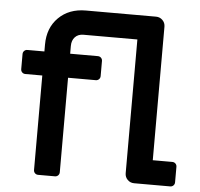

<svg xmlns="http://www.w3.org/2000/svg" viewBox="-54 -835 927 891"><g transform="rotate(5 409.5 -389.5)"><path d="M135 -21V-461H56Q47 -461 41 -467Q35 -473 35 -482V-552Q35 -561 41 -567Q47 -573 56 -573H135V-605Q135 -683 183.5 -731Q232 -779 310 -779H637Q655 -779 667.5 -766.5Q680 -754 680 -736V-114H771Q780 -114 786 -108Q792 -102 792 -93V-21Q792 -12 786 -6Q780 0 771 0H603Q585 0 572.5 -12.5Q560 -25 560 -43V-666H309Q284 -666 269.5 -650.5Q255 -635 255 -609V-573H384Q393 -573 399 -567Q405 -561 405 -552V-482Q405 -473 399 -467Q393 -461 384 -461H255V-21Q255 -12 249 -6Q243 0 234 0H156Q147 0 141 -6Q135 -12 135 -21Z"/></g></svg>

Font: Miriam Libre
Style: Bold
Weight: 700
Designer: Michal Sahar
Foundry: Hagilda
Version: Version 1.001